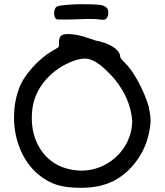

<svg xmlns="http://www.w3.org/2000/svg" viewBox="-20 -898 786 917"><path d="M241.2 -818.4Q238.3 -824.2 238.3 -834Q238.3 -844.7 242.2 -854.5Q245.1 -863.3 252.9 -867.2Q263.7 -872.1 301.8 -875Q338.9 -877.9 367.2 -877.9Q455.1 -877.9 470.7 -872.1Q497.1 -862.3 497.1 -840.8Q497.1 -831.1 495.1 -823.2Q490.2 -803.7 473.6 -803.7Q458 -803.7 451.2 -805.7Q441.4 -807.6 396.5 -807.6Q392.6 -807.6 383.8 -807.1Q375 -806.6 370.1 -806.6Q325.2 -804.7 282.2 -804.7H267.6Q252.9 -804.7 249 -806.6Q244.1 -809.6 241.2 -818.4ZM261.7 -696.3Q261.7 -717.8 271 -726.6Q280.3 -735.4 305.7 -735.4Q346.7 -735.4 399.4 -716.8Q440.4 -702.1 453.1 -701.2Q485.4 -692.4 502.9 -683.6Q553.7 -658.2 554.7 -625Q554.7 -620.1 568.4 -606.4Q606.4 -571.3 640.1 -508.3Q673.8 -445.3 690.4 -388.7Q699.2 -346.7 699.2 -322.3Q699.2 -297.9 690.4 -257.8Q674.8 -186.5 629.9 -126.5Q585 -66.4 523.4 -34.2Q457 -1 368.2 -1H363.3Q295.9 -1 250 -15.6Q204.1 -30.3 161.1 -66.4Q106.4 -113.3 76.7 -185.1Q46.9 -256.8 46.9 -337.9Q46.9 -408.2 69.3 -470.7Q85 -518.6 131.3 -571.3Q177.7 -624 228.5 -654.3Q252 -667 257.8 -671.9Q262.7 -676.8 261.7 -685.5ZM439.5 -600.6Q411.1 -618.2 385.7 -618.2Q363.3 -618.2 335 -608.4Q254.9 -580.1 199.2 -517.6Q144.5 -454.1 134.8 -378.9Q131.8 -355.5 131.8 -335Q131.8 -248 174.8 -182.6Q218.8 -117.2 293 -94.7Q328.1 -84 367.2 -83Q448.2 -83 514.2 -131.8Q580.1 -180.7 603.5 -261.7Q611.3 -292 611.3 -320.3Q605.5 -408.2 549.8 -490.2Q531.2 -518.6 497.6 -552.2Q463.9 -585.9 439.5 -600.6Z"/></svg>

Font: sage sans
Style: Regular
Weight: 400
Version: Version 001.032